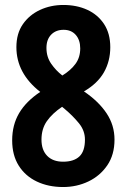

<svg xmlns="http://www.w3.org/2000/svg" viewBox="-20 -743 510 773"><path d="M235 -723Q289 -723 331.5 -703.5Q374 -684 399 -646Q424 -608 424 -553Q424 -497 398.5 -452Q373 -407 318 -375Q377 -335 409 -287Q441 -239 441 -181Q441 -120 412 -77.5Q383 -35 336 -12.5Q289 10 234 10Q175 10 128.5 -12Q82 -34 55.5 -76Q29 -118 29 -178Q29 -240 57 -287.5Q85 -335 142 -373Q46 -448 46 -553Q46 -608 72 -645.5Q98 -683 141 -703Q184 -723 235 -723ZM236 -623Q205 -623 186 -603.5Q167 -584 167 -550Q167 -514 186 -486.5Q205 -459 231 -439Q265 -460 284 -486Q303 -512 303 -548Q303 -582 285 -602.5Q267 -623 236 -623ZM147 -181Q147 -139 170 -115.5Q193 -92 234 -92Q277 -92 299.5 -113Q322 -134 322 -181Q322 -217 298 -246.5Q274 -276 242 -303L230 -313Q190 -286 168.5 -255Q147 -224 147 -181Z"/></svg>

Font: Noto Sans Sinhala ExtraCondensed
Style: Bold
Weight: 700
Width: 2
Designer: Jelle Bosma - Monotype Design Team
Foundry: Monotype Imaging Inc.
Version: Version 2.006; ttfautohint (v1.8.4.7-5d5b)